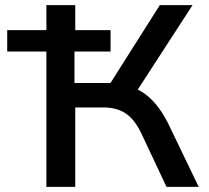

<svg xmlns="http://www.w3.org/2000/svg" viewBox="-20 -725 810 745"><path d="M160 0V-525H8V-608H160V-705H272V-608H409V-525H269V-403H421L391 -375L600 -705H727L500 -355L470 -392Q500 -387 529 -369.5Q558 -352 583.5 -322Q609 -292 631 -249L751 0H626L530 -204Q504 -260 469 -284Q434 -308 382 -308H272V0Z"/></svg>

Font: Nunito Sans 7pt SemiBold
Style: Regular
Weight: 600
Designer: Vernon Adams
Foundry: Vernon Adams
Version: Version 3.101;gftools[0.9.27]